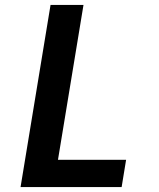

<svg xmlns="http://www.w3.org/2000/svg" viewBox="-20 -755 640 775"><path d="M63 0 184 -735H317L214 -110H489L471 0Z"/></svg>

Font: Iosevka Aile Extrabold
Style: Italic
Weight: 800
Italic angle: -9°
Designer: Belleve Invis
Foundry: Belleve Invis
Version: Version 31.1.0; ttfautohint (v1.8.4)